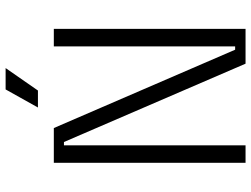

<svg xmlns="http://www.w3.org/2000/svg" viewBox="-128 -788 916 701"><g transform="rotate(-90 330.5 -438.0)"><path d="M86 0V-700H213L499 -38H511V-700H575V0H448L162 -663H150V0ZM288 -758 354 -876H432L350 -758Z"/></g></svg>

Font: Space Grotesk Light Light
Style: Regular
Weight: 300
Version: Version 2.000